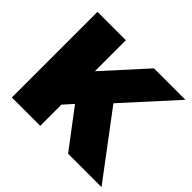

<svg xmlns="http://www.w3.org/2000/svg" viewBox="-160 -905 1110 1110"><g transform="rotate(45 395.0 -350.0)"><path d="M268 -150 255 -409 519 -700H776L480 -374L349 -240ZM57 0V-700H289V0ZM517 0 311 -272 464 -434 790 0Z"/></g></svg>

Font: MOST Montserrat Black
Style: Regular
Weight: 900
Designer: Julieta Ulanovsky
Foundry: Julieta Ulanovsky
Version: Version 8.000;March 11, 2024;FontCreator 15.0.0.2926 64-bit